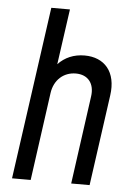

<svg xmlns="http://www.w3.org/2000/svg" viewBox="-53 -791 577 831"><g transform="rotate(5 235.0 -375.0)"><path d="M298 -557C251 -557 212 -540 183 -509L217 -750H136L31 0H112L165 -383C173 -439 213 -476 267 -476C320 -476 349 -439 341 -383L288 0H368L423 -394C438 -498 384 -557 298 -557Z"/></g></svg>

Font: Mohave
Style: Italic
Weight: 400
Italic angle: -8°
Designer: Gumpita Rahayu
Foundry: Tokotype
Version: Version 2.002;PS 002.002;hotconv 1.0.88;makeotf.lib2.5.64775